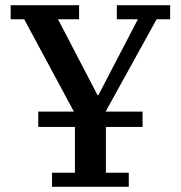

<svg xmlns="http://www.w3.org/2000/svg" viewBox="-20 -718 695 738"><path d="M180 -54H268V-230H127V-289H264L73 -644H21V-698H284V-644H203L355 -352H358L510 -644H429V-698H634V-644H582L386 -289H528V-230H387V-54H475V0H180Z"/></svg>

Font: IBM Plex Serif Medm
Style: Regular
Weight: 500
Designer: Mike Abbink, Paul van der Laan, Pieter van Rosmalen
Foundry: Bold Monday
Version: Version 3.001